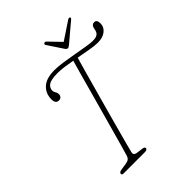

<svg xmlns="http://www.w3.org/2000/svg" viewBox="-240 -988 1114 1114"><g transform="rotate(-45 317.0 -431.0)"><path d="M231.5 -54Q227.5 -33.5 251 -30L292 -24.5Q310 -22 308 -11Q305.5 0 286.5 0H113.5Q97.5 0 99.5 -11.5Q101 -22 122 -25L157 -30Q175.5 -32.5 185 -39.2Q194.5 -46 199.5 -64Q204.5 -80.5 216.5 -122.8Q228.5 -165 244.5 -223Q260.5 -281 278.5 -345.5Q296.5 -410 313.8 -472.8Q331 -535.5 345.2 -587Q359.5 -638.5 368.5 -669Q336.5 -675 307 -679Q277.5 -683 254 -683Q199.5 -683 179.5 -669Q159.5 -655 159.5 -631.5Q159.5 -622.5 166.2 -611.8Q173 -601 172.5 -587.5Q172.5 -579.5 165.8 -572Q159 -564.5 147 -564.5Q120 -564.5 120 -600Q120.5 -648.5 153.2 -678.2Q186 -708 252.5 -708Q280.5 -708 320.2 -702.2Q360 -696.5 401.5 -689Q443 -681.5 477.5 -675.8Q512 -670 530 -670Q552 -670 563.5 -676Q575 -682 579.5 -692Q584 -701.5 584.8 -708.5Q585.5 -715.5 587 -719.5Q593 -741.5 612 -741.5Q634 -741.5 633.5 -709.5Q633.5 -681 609.2 -661.5Q585 -642 544 -642Q519 -642 480.2 -648.8Q441.5 -655.5 399 -663.5Q390 -633 375.5 -581Q361 -529 343.5 -465.8Q326 -402.5 307.8 -337Q289.5 -271.5 273.8 -213Q258 -154.5 246.5 -112.2Q235 -70 231.5 -54ZM417 -752.5Q404.5 -742 398 -742Q390 -742 382.5 -752.5L319.5 -847.5Q314.5 -856 323 -860.5Q330 -864.5 337 -857.5L406.5 -785.5L515 -857.5Q526.5 -865 531.5 -860.5Q538 -855 529.5 -847.5Z"/></g></svg>

Font: Fraunces 72pt SuperSoft Thin
Style: Italic
Weight: 100
Italic angle: -16°
Version: Version 1.000;[b76b70a41]